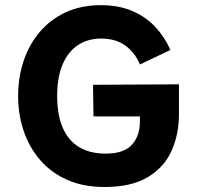

<svg xmlns="http://www.w3.org/2000/svg" viewBox="-20 -726 781 756"><path d="M346.2 -392.1 348.1 -267.6H530.8V-247.1Q530.8 -190.9 499.3 -156Q467.8 -121.1 395.5 -121.1Q334.5 -121.1 292 -146.5Q249.5 -171.9 227.3 -222.4Q205.1 -272.9 205.1 -347.7Q205.1 -422.9 226.8 -473.1Q248.5 -523.4 287.6 -548.8Q326.7 -574.2 378.4 -574.2Q434.6 -574.2 472.4 -547.4Q510.3 -520.5 531.2 -472.2L650.9 -529.3Q629.4 -579.1 592.3 -619.1Q555.2 -659.2 501.7 -682.4Q448.2 -705.6 377.4 -705.6Q297.9 -705.6 237.1 -676.8Q176.3 -647.9 134.8 -598.1Q93.3 -548.3 72.3 -483.9Q51.3 -419.4 51.3 -347.7Q51.3 -276.4 72.8 -211.9Q94.2 -147.5 136.7 -97.4Q179.2 -47.4 242.9 -18.6Q306.6 10.3 391.6 10.3Q498 10.3 562.5 -28.8Q627 -67.9 655.8 -132.8Q684.6 -197.8 684.6 -274.9V-394Z"/></svg>

Font: Estedad-VF-FD Black
Style: Regular
Weight: 900
Designer: Amin Abedi
Version: Version 4.000